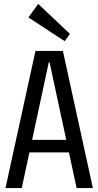

<svg xmlns="http://www.w3.org/2000/svg" viewBox="-20 -960 502 980"><path d="M161 -700H301L454 0H371L233 -642H229L91 0H8ZM114 -246H349V-182H114ZM337 -787 310 -750 125 -871 175 -940Z"/></svg>

Font: Pathway Extreme Condensed
Style: Regular
Weight: 400
Width: 3
Version: Version 1.001;gftools[0.9.26]